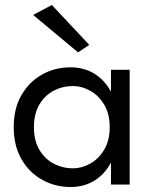

<svg xmlns="http://www.w3.org/2000/svg" viewBox="-20 -740 610 770"><path d="M113 -680 188 -720 338 -560 293 -530ZM35 -230Q35 -305 66 -358.5Q97 -412 148.5 -441Q200 -470 263 -470Q317 -470 358.5 -444.5Q400 -419 425 -372V-460H500V0H425V-88Q400 -41 358.5 -15.5Q317 10 263 10Q201 10 149 -19Q97 -48 66 -102Q35 -156 35 -230ZM116 -230Q116 -177 137.5 -140Q159 -103 195 -84Q231 -65 273 -65Q308 -65 342 -84Q376 -103 398 -140Q420 -177 420 -230Q420 -283 398 -320Q376 -357 342 -376Q308 -395 273 -395Q231 -395 195 -376Q159 -357 137.5 -320Q116 -283 116 -230Z"/></svg>

Font: Von Book
Style: Regular
Weight: 400
Version: Version 4.000; ttfautohint (v1.8.4.7-5d5b)